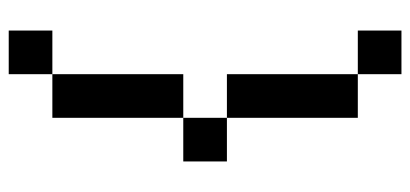

<svg xmlns="http://www.w3.org/2000/svg" viewBox="-270 -470 940 440"><g transform="rotate(90 200.0 -250.0)"><path d="M250 -300V-600H150V-300ZM50 200H150V100H50ZM50 -600H150V-700H50ZM150 100H250V-200H150ZM250 -200H350V-300H250Z"/></g></svg>

Font: LS-VG5000
Style: Regular
Weight: 400
Designer: Justin Bihan, 2021
Foundry: Justin Bihan, 2021
Version: Version 1.000;Glyphs 3.1.2 (3151)